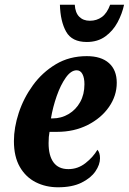

<svg xmlns="http://www.w3.org/2000/svg" viewBox="-20 -784 546 814"><path d="M226 10Q174 10 131.5 -11.5Q89 -33 64 -76.5Q39 -120 39 -186Q39 -243 59.5 -305.5Q80 -368 119.5 -422.5Q159 -477 216.5 -511.5Q274 -546 348 -546Q409 -546 442 -516.5Q475 -487 475 -433Q475 -378 442 -330.5Q409 -283 351.5 -254Q294 -225 222 -225H190Q188 -215 187 -203.5Q186 -192 186 -177Q186 -124 207 -95.5Q228 -67 270 -67Q310 -67 342.5 -92.5Q375 -118 393 -149Q404 -137 404 -113Q404 -86 384.5 -57.5Q365 -29 325.5 -9.5Q286 10 226 10ZM203 -282Q240 -282 271 -300.5Q302 -319 320 -351.5Q338 -384 338 -427Q338 -454 329.5 -470Q321 -486 305 -486Q281 -486 259 -455Q237 -424 220.5 -377Q204 -330 196 -282ZM348 -606Q285 -606 260.5 -649.5Q236 -693 234 -764H297Q299 -730 316 -713Q333 -696 361 -696Q390 -696 412 -712Q434 -728 447 -764H506Q498 -726 478.5 -689.5Q459 -653 426.5 -629.5Q394 -606 348 -606Z"/></svg>

Font: Noto Serif ExtraCondensed ExtraBold
Style: Italic
Weight: 800
Width: 2
Italic angle: -12°
Designer: Monotype Design Team
Foundry: Monotype Imaging Inc.
Version: Version 2.013